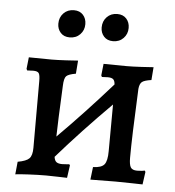

<svg xmlns="http://www.w3.org/2000/svg" viewBox="-49 -703 688 755"><g transform="rotate(5 294.5 -325.5)"><path d="M548 -48 541 2Q531 2 500.5 1Q470 0 434 0L335 1L341 -49Q374 -50 385.5 -64Q397 -78 397 -117L398 -301Q282 -185 187 -76Q189 -61 196.5 -55.5Q204 -50 219 -50Q229 -50 236.5 -51Q244 -52 247 -52L250 -48L243 2Q234 2 209 1Q184 0 160 0Q129 0 90.5 2Q52 4 39 6L44 -44Q78 -50 89.5 -62Q101 -74 101 -104V-368Q101 -391 96 -398.5Q91 -406 74 -406L50 -405L47 -411L52 -457L142 -456Q164 -456 199.5 -458Q235 -460 246 -461L242 -409Q213 -404 204.5 -395.5Q196 -387 195 -357Q188 -212 187 -156Q291 -260 397 -380Q396 -395 389.5 -400.5Q383 -406 368 -406L345 -405L342 -411L347 -457L438 -456Q461 -456 497 -458Q533 -460 544 -461L540 -410Q512 -406 503 -398.5Q494 -391 492 -371Q483 -178 483 -98Q483 -71 489.5 -60.5Q496 -50 515 -50Q526 -50 534 -51Q542 -52 545 -53ZM156 -599Q156 -624 172 -640.5Q188 -657 213 -657Q236 -657 249 -642.5Q262 -628 262 -606Q262 -582 246 -565.5Q230 -549 205 -549Q182 -549 169 -563.5Q156 -578 156 -599ZM327 -599Q327 -624 343 -640.5Q359 -657 384 -657Q407 -657 420 -642.5Q433 -628 433 -606Q433 -582 417 -565.5Q401 -549 376 -549Q353 -549 340 -563.5Q327 -578 327 -599Z"/></g></svg>

Font: Alegreya Medium
Style: Regular
Weight: 500
Designer: Juan Pablo del Peral
Foundry: Huerta Tipografica
Version: Version 2.007; ttfautohint (v1.6)